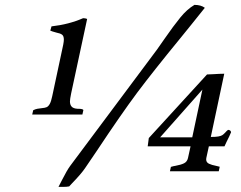

<svg xmlns="http://www.w3.org/2000/svg" viewBox="-20 -708 965 768"><path d="M213.9 39.6Q217.3 34.2 228 12.2Q248 -27.3 260.7 -44.4L608.4 -510.3Q620.1 -526.4 637.7 -552.2Q674.3 -605 701.2 -637.9Q728 -670.9 757.8 -688.5Q783.7 -688.5 799.3 -676.8L747.6 -612.3L698.2 -551.3Q593.3 -423.3 528.8 -337.4Q464.4 -251 367.2 -104.5Q351.1 -81.5 319.8 -34.7Q303.2 -10.7 267.6 25.9L256.8 37.6Q247.6 39.6 230 39.6ZM259.8 -302.2Q259.8 -289.1 266.6 -281.5Q273.4 -273.9 290 -272.9Q292 -272.9 298.1 -272.7Q304.2 -272.5 308.6 -271.2Q313 -270 313.5 -267.6L309.6 -250H108.9L112.8 -267.1Q121.6 -271.5 129.4 -272.9Q137.2 -274.4 147.5 -275.4Q159.7 -276.4 166.5 -279.3Q173.3 -282.2 179 -292.2Q184.6 -302.2 189 -323.7L232.9 -529.3Q235.4 -542.5 235.4 -549.3Q235.4 -564 228.3 -569.3Q221.2 -574.7 205.6 -577.6Q187.5 -582.5 181.2 -585.4L186 -602.5Q255.9 -610.4 312.5 -635.3Q321.3 -635.3 328.6 -632.3L264.6 -334.5Q259.8 -311 259.8 -302.2ZM805.2 -75.7Q804.7 -73.7 804.7 -70.3Q804.7 -58.6 815.7 -53.2Q826.7 -47.9 845.2 -44.4L858.9 -41L855 -22.9H659.7L663.6 -40.5Q667.5 -42 673.6 -43.2Q679.7 -44.4 682.6 -44.9Q704.1 -48.8 716.3 -54.9Q728.5 -61 731.9 -75.7L742.2 -122.6H570.8L575.2 -155.8L808.1 -410.2Q822.8 -411.1 830.1 -411.1Q861.3 -413.1 877 -413.1L823.2 -160.2Q842.8 -160.2 853.3 -162.1Q863.8 -164.1 868.9 -167.2Q874 -170.4 880.4 -177.2Q886.7 -184.6 892.1 -188.5Q902.3 -188.5 904.3 -179.2Q897.9 -163.1 887.2 -142.6L877.9 -122.6H815.4ZM789.6 -349.6 620.6 -158.7H749Z"/></svg>

Font: Radley
Style: Italic
Weight: 400
Italic angle: -12°
Designer: Vernon Adams
Foundry: Vernon Adams
Version: Version 1.003; ttfautohint (v1.6)